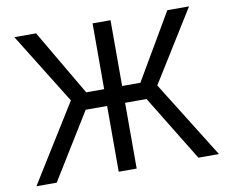

<svg xmlns="http://www.w3.org/2000/svg" viewBox="-79 -827 1107 927"><g transform="rotate(-10 474.5 -363.5)"><path d="M921.9 0H821L623.6 -322.4H518.5V0H430.4V-322.4H325.3L126.4 0H27L262.8 -379.3L46.9 -727.3H153.4L342.3 -404.8H430.4V-727.3H518.5V-404.8H608L796.9 -727.3H903.4L686.1 -377.8Z"/></g></svg>

Font: Linik Sans
Style: Regular
Weight: 400
Designer: Rasmus Andersson (font), Marc Monis (original base), Kil Hyung-jin (Pretendard portions), Cristiano Sobral (main changes
Foundry: rsms
Version: Version 3.018;May 31, 2022;FontCreator 14.0.0.2814 64-bit; t